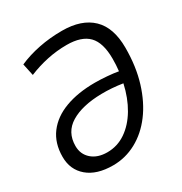

<svg xmlns="http://www.w3.org/2000/svg" viewBox="-168 -836 923 972"><g transform="rotate(-30 293.5 -350.0)"><path d="M215 10Q120 10 67 -35Q14 -80 14 -155Q14 -235 55 -289.5Q96 -344 170 -371.5Q244 -399 343 -399Q375 -399 412.5 -396Q450 -393 478 -388Q482 -423 482 -459Q482 -553 441.5 -594.5Q401 -636 315 -636Q257 -636 200.5 -624Q144 -612 91 -590L76 -660Q130 -684 195 -697Q260 -710 330 -710Q444 -710 505 -651.5Q566 -593 566 -475Q566 -365 538.5 -276Q511 -187 463 -123Q415 -59 351 -24.5Q287 10 215 10ZM98 -170Q98 -122 132 -92Q166 -62 223 -62Q282 -62 331 -95.5Q380 -129 415 -188Q450 -247 467 -324Q403 -334 343 -333Q230 -331 164 -291Q98 -251 98 -170Z"/></g></svg>

Font: Georama
Style: Italic
Weight: 400
Italic angle: -9°
Designer: Jean-Baptiste Levee
Foundry: Production Type
Version: Version 1.000